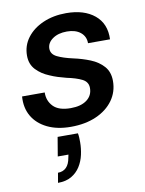

<svg xmlns="http://www.w3.org/2000/svg" viewBox="-86 -569 670 885"><g transform="rotate(-10 249.5 -126.0)"><path d="M217 12Q153 12 107 -10.5Q61 -33 38 -72.5Q15 -112 19 -165H125Q124 -126 149.5 -99.5Q175 -73 231 -73Q279 -73 306.5 -93.5Q334 -114 334 -149Q334 -178 307 -191.5Q280 -205 236 -214Q216 -219 197 -225Q178 -231 160 -239Q123 -254 98.5 -280Q74 -306 74 -346Q74 -393 101.5 -429.5Q129 -466 177 -487Q225 -508 285 -508Q369 -508 418 -467.5Q467 -427 464 -354H361Q361 -386 337.5 -405Q314 -424 274 -424Q233 -424 207 -405.5Q181 -387 181 -360Q181 -334 208.5 -320.5Q236 -307 281 -297Q323 -288 360 -273Q397 -258 420.5 -231.5Q444 -205 444 -163Q444 -112 415.5 -72.5Q387 -33 336 -10.5Q285 12 217 12ZM113 256 121 210Q145 210 160 195Q175 180 180 150L183 136H133L148 47H243Q245 57 245.5 67.5Q246 78 246 89Q246 118 239.5 147.5Q233 177 217.5 201.5Q202 226 176.5 241Q151 256 113 256Z"/></g></svg>

Font: Rethink Sans Medium
Style: Italic
Weight: 500
Italic angle: -10°
Designer: The Rethink Sans project authors (Hans Thiessen). DM Sans designed by Colophon Foundry.
Foundry: Rethink Communications LLC
Version: Version 1.001